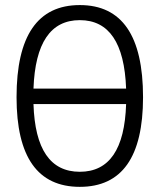

<svg xmlns="http://www.w3.org/2000/svg" viewBox="-20 -723 626 753"><path d="M293 9.8Q44.9 9.8 44.9 -341.8Q44.9 -703.1 293 -703.1Q541 -703.1 541 -341.8Q541 9.8 293 9.8ZM111.3 -375.5H474.6Q464.8 -644 293 -644Q121.1 -644 111.3 -375.5ZM293 -49.3Q466.3 -49.3 474.6 -314.9H111.3Q119.6 -49.3 293 -49.3Z"/></svg>

Font: Cascadia Mono PL Light
Style: Regular
Weight: 300
Monospace: yes
Designer: Aaron Bell
Foundry: Saja Typeworks
Version: Version 2404.023; ttfautohint (v1.8.4)